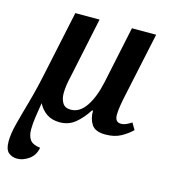

<svg xmlns="http://www.w3.org/2000/svg" viewBox="-118 -627 842 957"><g transform="rotate(15 302.5 -148.0)"><path d="M59 240Q32 240 14 224.5Q-4 209 -4 168Q-4 129 9.5 76.5Q23 24 44 -49.5Q65 -123 86 -225L152 -536H277L211 -222Q206 -203 202.5 -179Q199 -155 199 -135Q199 -106 211.5 -85.5Q224 -65 254 -65Q300 -65 332.5 -113.5Q365 -162 382 -242L444 -536H569L498 -203Q492 -176 487.5 -148Q483 -120 483 -100Q483 -62 514 -62Q528 -62 540 -67.5Q552 -73 568 -83L588 -49Q566 -27 533 -8.5Q500 10 452 10Q400 10 381 -19Q362 -48 363 -89H358Q329 -44 295.5 -17Q262 10 217 10Q177 10 149.5 -8.5Q122 -27 106 -59Q99 -18 94 17.5Q89 53 89 82Q89 113 102.5 133Q116 153 156 158Q149 198 119 219Q89 240 59 240Z"/></g></svg>

Font: Noto Serif SemiCondensed SemiBold
Style: Italic
Weight: 600
Width: 4
Italic angle: -12°
Designer: Monotype Design Team
Foundry: Monotype Imaging Inc.
Version: Version 2.014; ttfautohint (v1.8.4.7-5d5b)